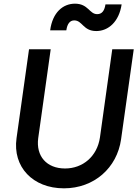

<svg xmlns="http://www.w3.org/2000/svg" viewBox="-20 -1013 752 1045"><path d="M328 12C492 12 617 -99 639 -255L708 -745H591L524 -265C509 -162 431 -96 334 -96C234 -96 175 -163 188 -261L256 -745H138L70 -261C48 -105 158 12 328 12ZM253 -848H341C346 -884 361 -902 384 -902C429 -902 432 -844 504 -844C570 -844 628 -895 642 -989H554C549 -956 536 -936 509 -936C466 -936 461 -993 388 -993C323 -993 266 -946 253 -848Z"/></svg>

Font: Mluvka SemiBold
Style: Italic
Weight: 600
Italic angle: -8°
Designer: Modified by Jiří Krblich, Original typeface by Gumpita Rahayu
Foundry: Gumpita Rahayu & Jiří Krblich
Version: Version 2.000;Glyphs 3.1.1 (3134)